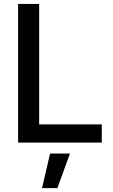

<svg xmlns="http://www.w3.org/2000/svg" viewBox="-20 -727 577 979"><path d="M72.3 -707H179.7V-92.8H499V0H72.3ZM235.4 55.7H336.9L272.5 232.4H194.3Z"/></svg>

Font: WEMIX Pretendard Medium
Style: Regular
Weight: 500
Designer: Base glyphs from Inter by Rasmus Andersson; Hangeul glyphs from Noto Sans CJK(Source Han Sans) by Jang Soo-young and Kan
Foundry: Kil Hyung-jin
Version: Version 1.000